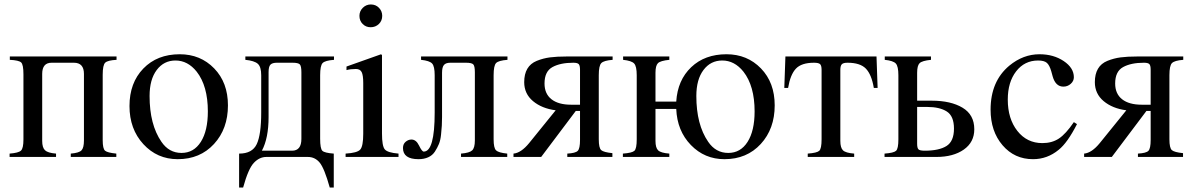

<svg xmlns="http://www.w3.org/2000/svg" viewBox="-20 -703 5343 860"><path d="M502 -450V-435Q463 -433 451.5 -422.5Q440 -412 440 -368V-75Q440 -37 450.5 -28Q461 -19 501 -15V0H297V-15Q334 -18 345 -29.5Q356 -41 356 -74V-372Q356 -422 311 -422H211Q169 -422 169 -372V-72Q169 -42 181.5 -30Q194 -18 231 -15V0H23V-15Q63 -18 74 -28.5Q85 -39 85 -78V-370Q85 -414 74.5 -423.5Q64 -433 24 -435V-450Z M1001 -231Q1001 -126 938.5 -58Q876 10 776 10Q684 10 622 -57.5Q560 -125 560 -228Q560 -332 622 -396Q684 -460 785 -460Q878 -460 939.5 -396.5Q1001 -333 1001 -231ZM911 -204Q911 -318 861 -382Q821 -432 766 -432Q714 -432 682 -389.5Q650 -347 650 -273Q650 -145 703 -68Q737 -18 793 -18Q848 -18 879.5 -67.5Q911 -117 911 -204Z M1476 -450V-435Q1436 -432 1425 -420.5Q1414 -409 1414 -366V-82Q1414 -37 1424 -27.5Q1434 -18 1475 -15V137H1457Q1433 51 1412 25.5Q1391 0 1359 0H1173Q1142 0 1117 26.5Q1092 53 1069 137H1051V-15Q1110 -15 1130 -57.5Q1150 -100 1150 -199V-366Q1150 -404 1134.5 -417.5Q1119 -431 1079 -435V-450ZM1330 -81V-379Q1330 -407 1323 -414.5Q1316 -422 1290 -422H1220Q1200 -422 1191.5 -413.5Q1183 -405 1183 -380V-179Q1183 -84 1153 -28H1288Q1330 -28 1330 -81Z M1692 -632Q1692 -610 1677 -595.5Q1662 -581 1640 -581Q1619 -581 1604.5 -595.5Q1590 -610 1590 -632Q1590 -653 1605 -668Q1620 -683 1641 -683Q1663 -683 1677.5 -668Q1692 -653 1692 -632ZM1765 0H1528V-15Q1580 -18 1593.5 -33Q1607 -48 1607 -104V-331Q1607 -366 1600 -380Q1593 -394 1574 -394Q1550 -394 1532 -389V-405L1687 -460L1691 -456V-105Q1691 -49 1703.5 -34Q1716 -19 1765 -15Z M2253 -450V-435Q2213 -432 2202 -420.5Q2191 -409 2191 -366V-79Q2191 -40 2202 -29.5Q2213 -19 2252 -15V0H2045V-15Q2083 -18 2095 -29.5Q2107 -41 2107 -74V-379Q2107 -407 2100 -414.5Q2093 -422 2067 -422H1997Q1977 -422 1968.5 -412Q1960 -402 1960 -377V-179Q1960 -156 1959 -140.5Q1958 -125 1955.5 -100Q1953 -75 1946 -58Q1939 -41 1928 -24Q1917 -7 1898 1.5Q1879 10 1855 10Q1785 10 1785 -40Q1785 -58 1797 -68Q1809 -78 1823 -78Q1844 -78 1857 -51Q1870 -24 1878 -24Q1927 -24 1927 -199V-366Q1927 -406 1915.5 -418.5Q1904 -431 1866 -435V-450Z M2724 -450V-435Q2685 -432 2673.5 -420.5Q2662 -409 2662 -366V-79Q2662 -40 2673 -30.5Q2684 -21 2723 -17V0H2521V-15Q2558 -17 2568 -27.5Q2578 -38 2578 -76V-206H2559L2404 0H2280V-15Q2314 -18 2350 -62L2469 -209Q2407 -217 2367.5 -250Q2328 -283 2328 -335Q2328 -371 2342 -395Q2356 -419 2384.5 -430.5Q2413 -442 2443.5 -446Q2474 -450 2518 -450ZM2578 -234V-391Q2578 -410 2572 -416Q2566 -422 2548 -422Q2490 -422 2454.5 -402.5Q2419 -383 2419 -329Q2419 -283 2450 -258.5Q2481 -234 2538 -234Z M2916 -248H3009Q3015 -344 3076 -402Q3137 -460 3234 -460Q3327 -460 3388.5 -396.5Q3450 -333 3450 -231Q3450 -126 3387.5 -58Q3325 10 3225 10Q3136 10 3074.5 -53.5Q3013 -117 3009 -215H2916V-72Q2916 -41 2928 -29.5Q2940 -18 2978 -15V0H2770V-15Q2811 -18 2821.5 -27.5Q2832 -37 2832 -79V-366Q2832 -406 2820.5 -418.5Q2809 -431 2771 -435V-450H2978V-435Q2938 -431 2927 -420Q2916 -409 2916 -377ZM3360 -204Q3360 -318 3310 -382Q3270 -432 3215 -432Q3163 -432 3131 -389.5Q3099 -347 3099 -273Q3099 -145 3152 -68Q3186 -18 3242 -18Q3297 -18 3328.5 -67.5Q3360 -117 3360 -204Z M3911 -309H3894Q3884 -369 3858.5 -395.5Q3833 -422 3776 -422Q3757 -422 3750.5 -415Q3744 -408 3744 -390V-72Q3744 -41 3756 -29.5Q3768 -18 3806 -15V0H3598V-15Q3639 -18 3649.5 -27.5Q3660 -37 3660 -79V-390Q3660 -410 3653 -416Q3646 -422 3626 -422Q3570 -422 3545 -395.5Q3520 -369 3510 -309H3493L3498 -450H3906Z M4088 -252H4154Q4239 -252 4291.5 -220.5Q4344 -189 4344 -124Q4344 -66 4297 -33Q4250 0 4174 0H3942V-15Q3983 -18 3993.5 -27.5Q4004 -37 4004 -79V-366Q4004 -406 3992.5 -418.5Q3981 -431 3943 -435V-450H4150V-435Q4110 -431 4099 -420Q4088 -409 4088 -377ZM4088 -224V-59Q4088 -40 4094 -34Q4100 -28 4122 -28Q4186 -28 4219.5 -49Q4253 -70 4253 -127Q4253 -183 4221 -203.5Q4189 -224 4133 -224Z M4790 -156 4804 -147Q4761 -63 4722 -32Q4671 10 4607 10Q4524 10 4470.5 -52.5Q4417 -115 4417 -212Q4417 -339 4501 -409Q4563 -460 4636 -460Q4699 -460 4744.5 -429.5Q4790 -399 4790 -357Q4790 -340 4776 -327.5Q4762 -315 4743 -315Q4708 -315 4695 -361L4689 -383Q4681 -411 4669 -421.5Q4657 -432 4630 -432Q4569 -432 4531.5 -383.5Q4494 -335 4494 -257Q4494 -171 4537 -116.5Q4580 -62 4649 -62Q4692 -62 4723 -82.5Q4754 -103 4790 -156Z M5280 -450V-435Q5241 -432 5229.5 -420.5Q5218 -409 5218 -366V-79Q5218 -40 5229 -30.5Q5240 -21 5279 -17V0H5077V-15Q5114 -17 5124 -27.5Q5134 -38 5134 -76V-206H5115L4960 0H4836V-15Q4870 -18 4906 -62L5025 -209Q4963 -217 4923.5 -250Q4884 -283 4884 -335Q4884 -371 4898 -395Q4912 -419 4940.5 -430.5Q4969 -442 4999.5 -446Q5030 -450 5074 -450ZM5134 -234V-391Q5134 -410 5128 -416Q5122 -422 5104 -422Q5046 -422 5010.5 -402.5Q4975 -383 4975 -329Q4975 -283 5006 -258.5Q5037 -234 5094 -234Z"/></svg>

Font: STIX MathJax Alphabets
Style: Regular
Weight: 400
Designer: MicroPress Inc., with final additions and corrections provided by Coen Hoffman, Elsevier (retired)
Version: Version 1.1.1